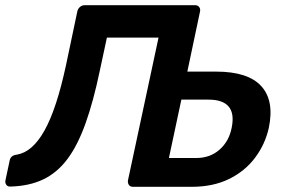

<svg xmlns="http://www.w3.org/2000/svg" viewBox="-60 -720 1118 740"><path d="M-19 -1Q-30 0 -35.5 -7.5Q-41 -15 -39 -25L-23 -100Q-20 -121 5 -124Q35 -129 61.5 -152Q88 -175 111.5 -217Q135 -259 155.5 -321.5Q176 -384 194 -467L238 -676Q240 -686 248 -693Q256 -700 267 -700H692Q702 -700 707.5 -693Q713 -686 711 -676L662 -444H773Q896 -444 947 -388Q998 -332 976 -227Q962 -164 923 -112Q884 -60 822.5 -30Q761 0 679 0H453Q442 0 437 -7Q432 -14 433 -24L551 -575H352L325 -449Q300 -329 269.5 -244Q239 -159 199.5 -106.5Q160 -54 106.5 -28.5Q53 -3 -19 -1ZM591 -111H696Q750 -111 786.5 -143.5Q823 -176 833 -228Q844 -282 821.5 -309Q799 -336 744 -336H639Z"/></svg>

Font: Rubik Medium
Style: Italic
Weight: 500
Italic angle: -12°
Designer: Hubert and Fischer
Foundry: Hubert and Fischer
Version: Version 2.300;gftools[0.9.30]